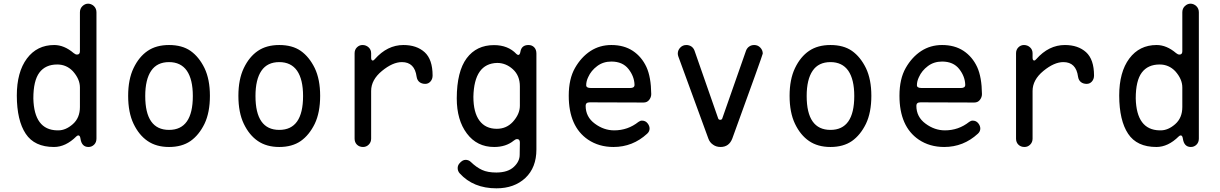

<svg xmlns="http://www.w3.org/2000/svg" viewBox="-20 -785 6640 1045"><path d="M297.5 -75.5Q338 -75.5 376.5 -109.5Q415 -143.5 415 -202.5V-309Q415 -354.5 376.5 -397.5Q341.5 -434 291.5 -434Q227.5 -434 194.5 -390Q161.5 -346 161.5 -249.5Q165.5 -78.5 290.5 -75.5ZM461.5 15Q424.5 15 418 -30.5Q415.5 -48 406.5 -48Q401 -48 395.5 -42.5Q337.5 15 274 15Q167.5 15 120 -57Q72 -129 71.5 -264.5Q71.5 -392.5 126.5 -466.5Q181.5 -540 275 -540Q329.5 -540 381 -496Q390.5 -488 399.5 -488Q415 -488 415 -506V-718Q415 -738.5 429 -752Q443 -765 459.5 -765Q476.5 -765 491 -752Q505 -738.5 505 -718V-31Q505 -10.5 492.5 2Q479.5 15 461.5 15Z M900 -78Q1029.5 -78 1029.5 -262.5Q1029.5 -352.5 997 -400Q964 -447 900 -447Q835 -447 803 -400Q770.5 -352.5 770.5 -262.5Q770.5 -78 900 -78ZM900 15Q831 15 783.5 -17.5Q736.5 -49.5 707 -111Q677.5 -172.5 677.5 -263.5Q677.5 -353 707 -414.5Q736.5 -476 783.5 -508Q830.5 -540 900 -540Q971 -540 1017 -508Q1063 -475.5 1093 -414.5Q1122.5 -353 1122.5 -263.5Q1122.5 -172.5 1093 -111Q1063 -50 1017 -17.5Q970 15 900 15Z M1500 -78Q1629.5 -78 1629.5 -262.5Q1629.5 -352.5 1597 -400Q1564 -447 1500 -447Q1435 -447 1403 -400Q1370.5 -352.5 1370.5 -262.5Q1370.5 -78 1500 -78ZM1500 15Q1431 15 1383.5 -17.5Q1336.5 -49.5 1307 -111Q1277.5 -172.5 1277.5 -263.5Q1277.5 -353 1307 -414.5Q1336.5 -476 1383.5 -508Q1430.5 -540 1500 -540Q1571 -540 1617 -508Q1663 -475.5 1693 -414.5Q1722.5 -353 1722.5 -263.5Q1722.5 -172.5 1693 -111Q1663 -50 1617 -17.5Q1570 15 1500 15Z M1956 15Q1935.5 15 1922.5 2Q1910 -10.5 1910 -30.5V-495Q1910 -514.5 1922.5 -527Q1935.5 -540 1953 -540Q1972.5 -540 1986.5 -527Q2000 -514.5 2000 -495V-470.5Q2000 -455.5 2009.5 -455.5Q2013.5 -455.5 2020 -463Q2088 -540 2176 -540Q2247.5 -540 2291 -501Q2334.5 -461.5 2334.5 -374Q2334.5 -354.5 2323 -341.5Q2311.5 -328.5 2294.5 -328.5Q2276 -328.5 2263.5 -338Q2250.5 -348 2247.5 -367.5Q2237 -447 2167.5 -447Q2117.5 -447 2059 -399Q2000 -350.5 2000 -290V-30.5Q2000 -11 1987 2Q1974 15 1956 15Z M2684 -84Q2736 -84 2771 -121.5Q2809.5 -164 2809.5 -209.5V-315Q2809.5 -373.5 2771.5 -408Q2733.5 -442.5 2686 -442.5Q2560.5 -439.5 2556.5 -258.5Q2556.5 -173 2589.5 -128.5Q2622.5 -84 2684 -84ZM2682 240Q2556 240 2482 158.5Q2471 146 2471 130Q2471 116 2480 105Q2496.5 85 2514 85Q2530.5 85 2542 96Q2557.5 111 2573 122Q2588.5 133 2604 140Q2634 154 2682 154Q2745 153.5 2777 123Q2808.5 93.5 2808.5 57.5L2809.5 -9Q2809.5 -28 2794.5 -28Q2786 -28 2776 -19.5Q2734 15 2669.5 15Q2576 15 2521 -58.5Q2466 -131.5 2466 -250Q2466.5 -396 2520 -468Q2573.5 -539.5 2668.5 -539.5Q2745 -539.5 2790.5 -491.5Q2796 -486 2801 -486Q2809.5 -486 2812.5 -503.5Q2818.5 -540 2856.5 -540Q2875.5 -540 2887.5 -527.5Q2899.5 -515 2899.5 -493.5V28.5Q2899.5 127 2839.5 183.5Q2779 240 2682 240Z M3410 -306Q3433.5 -306 3433.5 -323Q3432.5 -368.5 3401 -409Q3369 -450 3307.5 -450Q3263 -450 3230.5 -425.5Q3197 -400.5 3181.5 -365.5Q3170.5 -343 3170.5 -321Q3170.5 -306 3196 -306ZM3319 15Q3240 15 3180.5 -25Q3075.5 -96.5 3075.5 -264Q3075.5 -355.5 3109.5 -415Q3143 -474 3194 -507.5Q3244.5 -540 3307.5 -540Q3376 -540 3424.5 -508Q3472.5 -476 3498.5 -420Q3511 -392.5 3517.5 -355.8Q3524 -319 3524.5 -273Q3524.5 -255.5 3513 -241Q3502 -227 3482.5 -227L3190 -228Q3167.5 -228 3167.5 -209.5Q3167.5 -148.5 3217.5 -112Q3266.5 -75.5 3323 -75.5Q3397 -75.5 3455 -121.5Q3464.5 -128.5 3474 -128.5Q3493 -128.5 3504.5 -114Q3515.5 -100 3515.5 -85.5Q3515.5 -69.5 3502.5 -57.5Q3424 15 3319 15Z M3902.5 15Q3878 15 3861 2.5Q3843 -9.5 3835.5 -30.5L3672 -477.5Q3669 -486 3669 -493.5Q3669 -512 3682.5 -526Q3696 -540 3715.5 -540Q3730.5 -540 3743 -532Q3754.5 -524 3760 -509.5L3889 -140Q3891.5 -133 3900 -133Q3908.5 -133 3911 -140L4040.5 -509.5Q4046 -524 4058 -532Q4069.5 -540 4085 -540Q4104.5 -540 4118 -526Q4131.5 -512 4131.5 -493.5Q4131.5 -487 3965.5 -30.5Q3948 14.5 3902.5 15Z M4500 -78Q4629.5 -78 4629.5 -262.5Q4629.5 -352.5 4597 -400Q4564 -447 4500 -447Q4435 -447 4403 -400Q4370.5 -352.5 4370.5 -262.5Q4370.5 -78 4500 -78ZM4500 15Q4431 15 4383.5 -17.5Q4336.5 -49.5 4307 -111Q4277.5 -172.5 4277.5 -263.5Q4277.5 -353 4307 -414.5Q4336.5 -476 4383.5 -508Q4430.5 -540 4500 -540Q4571 -540 4617 -508Q4663 -475.5 4693 -414.5Q4722.5 -353 4722.5 -263.5Q4722.5 -172.5 4693 -111Q4663 -50 4617 -17.5Q4570 15 4500 15Z M5210 -306Q5233.5 -306 5233.5 -323Q5232.5 -368.5 5201 -409Q5169 -450 5107.5 -450Q5063 -450 5030.5 -425.5Q4997 -400.5 4981.5 -365.5Q4970.5 -343 4970.5 -321Q4970.5 -306 4996 -306ZM5119 15Q5040 15 4980.5 -25Q4875.5 -96.5 4875.5 -264Q4875.5 -355.5 4909.5 -415Q4943 -474 4994 -507.5Q5044.5 -540 5107.5 -540Q5176 -540 5224.5 -508Q5272.5 -476 5298.5 -420Q5311 -392.5 5317.5 -355.8Q5324 -319 5324.5 -273Q5324.5 -255.5 5313 -241Q5302 -227 5282.5 -227L4990 -228Q4967.5 -228 4967.5 -209.5Q4967.5 -148.5 5017.5 -112Q5066.5 -75.5 5123 -75.5Q5197 -75.5 5255 -121.5Q5264.5 -128.5 5274 -128.5Q5293 -128.5 5304.5 -114Q5315.5 -100 5315.5 -85.5Q5315.5 -69.5 5302.5 -57.5Q5224 15 5119 15Z M5556 15Q5535.5 15 5522.5 2Q5510 -10.5 5510 -30.5V-495Q5510 -514.5 5522.5 -527Q5535.5 -540 5553 -540Q5572.5 -540 5586.5 -527Q5600 -514.5 5600 -495V-470.5Q5600 -455.5 5609.5 -455.5Q5613.5 -455.5 5620 -463Q5688 -540 5776 -540Q5847.5 -540 5891 -501Q5934.5 -461.5 5934.5 -374Q5934.5 -354.5 5923 -341.5Q5911.5 -328.5 5894.5 -328.5Q5876 -328.5 5863.5 -338Q5850.5 -348 5847.5 -367.5Q5837 -447 5767.5 -447Q5717.5 -447 5659 -399Q5600 -350.5 5600 -290V-30.5Q5600 -11 5587 2Q5574 15 5556 15Z M6297.5 -75.5Q6338 -75.5 6376.5 -109.5Q6415 -143.5 6415 -202.5V-309Q6415 -354.5 6376.5 -397.5Q6341.5 -434 6291.5 -434Q6227.5 -434 6194.5 -390Q6161.5 -346 6161.5 -249.5Q6165.5 -78.5 6290.5 -75.5ZM6461.5 15Q6424.5 15 6418 -30.5Q6415.5 -48 6406.5 -48Q6401 -48 6395.5 -42.5Q6337.5 15 6274 15Q6167.5 15 6120 -57Q6072 -129 6071.5 -264.5Q6071.5 -392.5 6126.5 -466.5Q6181.5 -540 6275 -540Q6329.5 -540 6381 -496Q6390.5 -488 6399.5 -488Q6415 -488 6415 -506V-718Q6415 -738.5 6429 -752Q6443 -765 6459.5 -765Q6476.5 -765 6491 -752Q6505 -738.5 6505 -718V-31Q6505 -10.5 6492.5 2Q6479.5 15 6461.5 15Z"/></svg>

Font: Maple Mono SC NF
Style: Regular
Weight: 400
Designer: subframe7536
Version: Version 4.2; ttfautohint (v1.8.4.7-5d5b-dirty);Nerd Fonts 6.